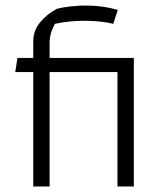

<svg xmlns="http://www.w3.org/2000/svg" viewBox="-20 -673 583 693"><path d="M100 -413H35L43 -464H100V-524Q100 -562 124.5 -592Q149 -622 185 -641Q207 -647 236 -650Q265 -653 287 -653Q352 -653 405 -637L389 -587Q346 -598 283 -598Q229 -598 178 -587Q168 -568 163.5 -551.5Q159 -535 159 -515V-464H463V0H404V-413H159V0H100Z"/></svg>

Font: Athiti
Style: Regular
Weight: 400
Designer: CadsonDemak Team
Foundry: CadsonDemak
Version: Version 1.032